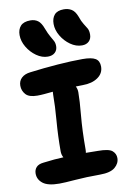

<svg xmlns="http://www.w3.org/2000/svg" viewBox="-109 -1090 779 1165"><g transform="rotate(-10 280.5 -507.5)"><path d="M160 11Q90 11 59 -13Q28 -37 28 -74Q28 -97 42 -112.5Q56 -128 86 -131Q124 -136 154.5 -138.5Q185 -141 211 -142Q201 -159 201 -181Q201 -277 208.5 -368Q216 -459 216 -528Q216 -537 217 -545Q186 -542 163.5 -540Q141 -538 121 -538Q70 -538 49.5 -561Q29 -584 29 -615Q29 -644 48.5 -662.5Q68 -681 103 -685Q189 -696 275 -702.5Q361 -709 428 -709Q484 -709 508 -694.5Q532 -680 532 -645Q532 -603 496 -578Q460 -553 403 -553Q381 -553 360 -552Q369 -535 369 -515Q369 -465 360.5 -374Q352 -283 352 -165Q352 -154 350 -145Q367 -145 385 -144.5Q403 -144 424 -144Q491 -144 512 -126Q533 -108 533 -81Q533 -48 504.5 -24Q476 0 412 0Q325 0 258 5.5Q191 11 160 11ZM441 -791Q404 -791 370 -815Q336 -839 314.5 -875.5Q293 -912 293 -949Q293 -984 311 -1005Q329 -1026 369 -1026Q396 -1026 416.5 -1013.5Q437 -1001 450 -967Q461 -935 472.5 -917.5Q484 -900 492 -886Q500 -872 500 -848Q500 -822 484 -806.5Q468 -791 441 -791ZM225 -760Q189 -760 155 -784Q121 -808 99.5 -844.5Q78 -881 78 -918Q78 -953 97 -974Q116 -995 158 -995Q185 -995 204 -981Q223 -967 236 -931Q249 -897 260 -878.5Q271 -860 278 -846.5Q285 -833 285 -814Q285 -790 269 -775Q253 -760 225 -760Z"/></g></svg>

Font: Shantell Sans Normal
Style: Bold
Weight: 700
Designer: Stephen Nixon, Anya Danilova, Shantell Martin
Foundry: Arrow Type
Version: Version 1.009;[a7da0bfa3]